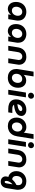

<svg xmlns="http://www.w3.org/2000/svg" viewBox="2250 -3034 1001 5542"><g transform="rotate(90 2751.0 -262.5)"><path d="M239 13Q177 13 131 -16Q85 -45 60 -98Q35 -151 35 -221Q35 -288 55.5 -343.5Q76 -399 114.5 -439Q153 -479 206 -500.5Q259 -522 323 -522Q365 -522 409 -509.5Q453 -497 490.5 -469.5Q528 -442 551 -396.5Q574 -351 574 -284Q574 -269 573 -256.5Q572 -244 570 -232L532 0H395L407 -79H405Q373 -36 328.5 -11.5Q284 13 239 13ZM290 -104Q330 -104 362.5 -127Q395 -150 415 -189Q435 -228 435 -276Q435 -313 421.5 -341.5Q408 -370 382 -387Q356 -404 318 -404Q279 -404 246 -381Q213 -358 193.5 -318.5Q174 -279 174 -230Q174 -189 188 -161Q202 -133 228 -118.5Q254 -104 290 -104Z M878 13Q816 13 770 -16Q724 -45 699 -98Q674 -151 674 -221Q674 -288 694.5 -343.5Q715 -399 753.5 -439Q792 -479 845 -500.5Q898 -522 962 -522Q1004 -522 1048 -509.5Q1092 -497 1129.5 -469.5Q1167 -442 1190 -396.5Q1213 -351 1213 -284Q1213 -269 1212 -256.5Q1211 -244 1209 -232L1171 0H1034L1046 -79H1044Q1012 -36 967.5 -11.5Q923 13 878 13ZM929 -104Q969 -104 1001.5 -127Q1034 -150 1054 -189Q1074 -228 1074 -276Q1074 -313 1060.5 -341.5Q1047 -370 1021 -387Q995 -404 957 -404Q918 -404 885 -381Q852 -358 832.5 -318.5Q813 -279 813 -230Q813 -189 827 -161Q841 -133 867 -118.5Q893 -104 929 -104Z M1303 0 1349 -293Q1360 -360 1394 -411.5Q1428 -463 1486 -492.5Q1544 -522 1626 -522Q1694 -522 1744 -494.5Q1794 -467 1821 -420Q1848 -373 1848 -316Q1848 -307 1847 -296Q1846 -285 1844 -274L1801 0H1664L1709 -285Q1710 -291 1710.5 -296.5Q1711 -302 1711 -307Q1711 -351 1684 -378Q1657 -405 1611 -405Q1580 -405 1553.5 -389.5Q1527 -374 1509 -347Q1491 -320 1485 -285L1440 0Z M2226 13Q2145 13 2088 -17.5Q2031 -48 2001 -102.5Q1971 -157 1971 -229Q1971 -240 1972 -252Q1973 -264 1974 -276L2048 -730H2185L2140 -446H2141Q2170 -480 2212.5 -499Q2255 -518 2304 -518Q2364 -518 2411 -490Q2458 -462 2485.5 -409.5Q2513 -357 2513 -284Q2513 -217 2492.5 -162.5Q2472 -108 2434 -68.5Q2396 -29 2343 -8Q2290 13 2226 13ZM2227 -105Q2268 -105 2300.5 -127.5Q2333 -150 2352.5 -188.5Q2372 -227 2372 -275Q2372 -317 2357.5 -345.5Q2343 -374 2317 -388.5Q2291 -403 2256 -403Q2216 -403 2182.5 -381Q2149 -359 2129 -321Q2109 -283 2109 -235Q2109 -194 2124.5 -164.5Q2140 -135 2167 -120Q2194 -105 2227 -105Z M2571 0 2651 -510H2789L2709 0ZM2738 -571Q2702 -571 2678.5 -595Q2655 -619 2655 -652Q2655 -677 2667.5 -697.5Q2680 -718 2701 -730.5Q2722 -743 2747 -743Q2782 -743 2805.5 -719.5Q2829 -696 2829 -661Q2829 -637 2817 -616.5Q2805 -596 2784.5 -583.5Q2764 -571 2738 -571Z M3116 0Q3038 0 2977.5 -23.5Q2917 -47 2882.5 -97.5Q2848 -148 2848 -227Q2848 -292 2870.5 -346Q2893 -400 2933.5 -439.5Q2974 -479 3028.5 -500.5Q3083 -522 3147 -522Q3208 -522 3247.5 -502Q3287 -482 3307 -450Q3327 -418 3327 -382Q3327 -332 3303.5 -294.5Q3280 -257 3238.5 -231Q3197 -205 3141 -189.5Q3085 -174 3020 -168Q3013 -167 3009 -167Q3005 -167 3001 -167Q3016 -142 3046.5 -129.5Q3077 -117 3126 -117H3241L3223 0ZM2988 -262Q2990 -262 2992.5 -262Q2995 -262 2999 -263Q3056 -271 3092.5 -282.5Q3129 -294 3149.5 -307.5Q3170 -321 3178 -334.5Q3186 -348 3186 -360Q3186 -378 3171.5 -391.5Q3157 -405 3127 -405Q3090 -405 3058.5 -383.5Q3027 -362 3008 -329.5Q2989 -297 2988 -264Q2988 -263 2988 -263Q2988 -263 2988 -262Z M3622 12Q3541 12 3485.5 -19.5Q3430 -51 3401.5 -108Q3373 -165 3373 -239Q3373 -298 3393 -349.5Q3413 -401 3449 -439.5Q3485 -478 3534.5 -500Q3584 -522 3643 -522Q3686 -522 3718 -511.5Q3750 -501 3772.5 -484Q3795 -467 3807 -447H3808L3852 -730H3989L3916 -265Q3902 -172 3860 -110.5Q3818 -49 3756.5 -18.5Q3695 12 3622 12ZM3633 -105Q3675 -105 3707.5 -128.5Q3740 -152 3758.5 -189.5Q3777 -227 3777 -270Q3777 -314 3759.5 -344Q3742 -374 3714 -389.5Q3686 -405 3654 -405Q3614 -405 3582.5 -383Q3551 -361 3532.5 -324.5Q3514 -288 3514 -244Q3514 -203 3528 -171.5Q3542 -140 3569 -122.5Q3596 -105 3633 -105Z M3999 0 4079 -510H4217L4137 0ZM4166 -571Q4130 -571 4106.5 -595Q4083 -619 4083 -652Q4083 -677 4095.5 -697.5Q4108 -718 4129 -730.5Q4150 -743 4175 -743Q4210 -743 4233.5 -719.5Q4257 -696 4257 -661Q4257 -637 4245 -616.5Q4233 -596 4212.5 -583.5Q4192 -571 4166 -571Z M4266 0 4312 -293Q4323 -360 4357 -411.5Q4391 -463 4449 -492.5Q4507 -522 4589 -522Q4657 -522 4707 -494.5Q4757 -467 4784 -420Q4811 -373 4811 -316Q4811 -307 4810 -296Q4809 -285 4807 -274L4764 0H4627L4672 -285Q4673 -291 4673.5 -296.5Q4674 -302 4674 -307Q4674 -351 4647 -378Q4620 -405 4574 -405Q4543 -405 4516.5 -389.5Q4490 -374 4472 -347Q4454 -320 4448 -285L4403 0Z M5227 218Q5178 218 5143 199Q5108 180 5089.5 148Q5071 116 5071 79Q5071 58 5076 35.5Q5081 13 5087 -3Q5044 -11 5005.5 -40.5Q4967 -70 4943 -119Q4919 -168 4919 -232Q4919 -294 4940 -347Q4961 -400 5000 -439Q5039 -478 5092 -500Q5145 -522 5209 -522Q5289 -522 5344.5 -492Q5400 -462 5429 -408Q5458 -354 5458 -281Q5458 -267 5456.5 -251.5Q5455 -236 5453 -220L5411 43Q5402 100 5377 139Q5352 178 5314 198Q5276 218 5227 218ZM5229 103Q5251 103 5260 88.5Q5269 74 5273 49L5300 -123Q5281 -107 5265.5 -89.5Q5250 -72 5238 -53.5Q5226 -35 5218 -16Q5210 3 5205.5 22Q5201 41 5201 60Q5201 78 5207 90.5Q5213 103 5229 103ZM5155 -112Q5183 -144 5223 -176Q5263 -208 5318 -236L5322 -263Q5323 -271 5323.5 -277.5Q5324 -284 5324 -291Q5324 -327 5309.5 -352.5Q5295 -378 5268 -391.5Q5241 -405 5204 -405Q5161 -405 5128.5 -383.5Q5096 -362 5077.5 -324Q5059 -286 5059 -235Q5059 -199 5069.5 -173Q5080 -147 5101.5 -132Q5123 -117 5155 -112Z"/></g></svg>

Font: MuseoModerno Thin SemiBold
Style: Italic
Weight: 600
Italic angle: -9°
Version: Version 1.003